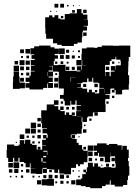

<svg xmlns="http://www.w3.org/2000/svg" viewBox="-20 -961 733 1011"><path d="M49 -108H23V-130H15V-172H17V-200H55V-193H78V-172V-199H103H84V-223H108V-204H112V-225H140V-204H149V-198H173V-174H179V-188H193V-174H179V-173H202V-195H222V-197H202V-225H222V-232H207V-250H225V-235H231V-253H228V-282V-259H204V-283H227V-286H201V-312H197V-350V-380H226V-381V-411H264V-433H288V-409H266V-402H287V-383H297V-400H315V-382H298V-376H321V-356H328V-369H344V-356H358V-369H374V-353H361V-350H381V-376H406V-378H383V-404H406V-408H383V-432H357H377V-410H355V-430H351V-406H321V-430H315V-441H296V-461H315V-472H316V-495H290V-523H288V-559H290V-582H287V-584H259V-558H236V-553H258V-529H236V-524H259V-498H233V-521H229V-498H207V-490H177H135V-499H114V-523H135V-530H115V-552H135V-562H142V-585H163V-588H143V-614H162V-617H142V-645H162V-651H146V-671H160V-675H140V-707H160V-717H186V-721H246V-712H267V-705H290V-677H268V-670H285V-652H268V-639H263V-618H287V-620H325V-588H353H383V-585H403V-590H385V-612H407V-594H410V-617H434V-618H413V-644H410V-617H382V-645H409V-678H411V-706H436V-711H476V-709H493V-714H516V-721H576V-719H577V-720H606V-721H666V-661H658V-639H656V-611H655V-582H654V-565H660V-517H658V-489H630V-487H623V-464H589V-487H583V-474H569V-488H582V-495H564V-493H561V-466H535V-462H557V-440H535V-432H534V-411H536V-371H496H478V-370H495V-352H477V-369H469V-348H444V-343H410V-318H413V-284H410V-257H384V-253H356V-251H353V-235H357V-250H375V-232H360V-229H384V-209H394V-197H412V-174H419V-188H433V-174H419V-167H442V-135H421H440V-107H421V-96H380V-77H354V-43H318V-47H292V-68H286V-51H266V-68H253V-54H239V-68H253V-71H227V-50H205V-72H202V-45H170V-72V-47H142V-75H167V-76H141V-101H137V-80H115V-102H136H107V-108H83V-130H77V-110H55V-130H49ZM321 -676H291V-706H321ZM138 -679H114V-703H138ZM106 -681H86V-701H106ZM344 -683H328V-699H344ZM401 -686H391V-696H401ZM369 -688H363V-694H369ZM316 -651H296V-671H316ZM346 -651H326V-671H346ZM374 -653H358V-669H374ZM133 -654H119V-668H133ZM101 -656H91V-666H101ZM401 -656H391V-666H401ZM533 -584V-560H557H563V-584H583V-589H564V-613H588V-594H590V-617H616V-639H614V-647H592V-662H588V-649H567V-640H558V-619H534V-613H533ZM109 -618H83V-644H109ZM137 -620H115V-642H137ZM75 -622H57V-640H75ZM313 -624H299V-638H313ZM282 -625H270V-637H282ZM582 -625H570V-637H582ZM341 -626H331V-636H341ZM609 -628H603V-634H609ZM80 -587H52V-615H80ZM257 -590H236V-584H259V-614H239V-612H257ZM106 -591H86V-611H106ZM555 -592H537V-610H555ZM345 -592H327V-610H345ZM135 -592H117V-610H135ZM374 -593H358V-609H374ZM84 -493H48V-529H49V-558H52V-585H80V-558H83V-529H84V-526H111V-496H84ZM557 -560H535V-582H557ZM233 -561V-581H231V-561ZM134 -563H118V-579H134ZM102 -565H90V-577H102ZM281 -566H271V-576H281ZM353 -554H352V-531H354V-553H378V-531V-554H353ZM406 -501H387V-499H414V-494H439V-475H448V-489H464V-475H480V-469H497V-470H502V-495H528V-498H503V-523H498V-526H471V-551H449H466V-531H446V-548H439V-528H414V-523H386V-502V-521H406ZM286 -531H266V-551H286ZM106 -531H86V-551H106ZM287 -500H265V-522H287ZM495 -502H477V-520H495ZM434 -503H418V-519H434ZM531 -470V-493H530V-470ZM492 -475H480V-487H492ZM582 -445H570V-457H582ZM552 -415H540V-427H552ZM312 -415H300V-427H312ZM343 -384H329V-398H343ZM373 -384H359V-398H373ZM385 -345H408V-346H385ZM438 -319H414V-343H438ZM195 -322H177V-340H195ZM462 -325H450V-337H462ZM170 -287H142V-315H170ZM195 -292H177V-310H195ZM430 -297H422V-305H430ZM169 -258H143V-284H169ZM139 -258H113V-284H139ZM435 -262H417V-280H435ZM194 -263H178V-279H194ZM108 -229H84V-253H108ZM195 -232H177V-250H195ZM162 -235H150V-247H162ZM132 -235H120V-247H132ZM399 -238H393V-244H399ZM162 -205H150V-217H162ZM191 -206H181V-216H191ZM69 -208H63V-214H69ZM496 -141H476V-161H491V-167H472V-195H491V-206H541V-198H554V-203H598V-196H621V-173H624V-193H648V-173H658V-129H654V-113H658V-86H661V-36H654V-13H650V13H628V21H584V12H563V-11H558V11H536V19H517V30H455V24H431V19H406V14H381V-16H406V-21H413V-44H431V-54H419V-68H433V-56H437V-80H443V-104H469V-84H476V-101H496V-84H509V-78H526V-81H566V-78H587V-80H589V-101H586V-138H563V-159H562V-135H560V-107H532V-135H530V-136H501V-156H496ZM470 -167H442V-195H470ZM230 -168V-187V-168ZM227 -162V-144H229V-167H208V-162ZM468 -139H444V-163H468ZM208 -133H223V-140H208ZM465 -112H447V-130H465ZM525 -112H507V-130H525ZM585 -112H567V-130H585ZM198 -110H204V-129H198ZM491 -116H481V-126H491ZM205 -105H223V-109H205ZM81 -76H51V-106H81ZM48 -79H24V-103H48ZM554 -83H538V-99H554ZM582 -85H570V-97H582ZM102 -85H90V-97H102ZM401 -86H391V-96H401ZM519 -88H513V-94H519ZM205 -72H226V-77H205ZM77 -50H55V-72H77ZM135 -52H117V-70H135ZM45 -52H27V-70H45ZM101 -56H91V-66H101ZM370 -57H362V-65H370ZM399 -58H393V-64H399ZM317 -20H295V-42H317ZM256 -21H236V-41H256ZM224 -23H208V-39H224ZM284 -23H268V-39H284ZM343 -24H329V-38H343ZM102 -25H90V-37H102ZM161 -26H151V-36H161ZM40 -27H32V-35H40ZM70 -27H62V-35H70ZM400 -27H392V-35H400ZM190 -27H182V-35H190ZM264 17H228V15H200V-17H228V-19H264ZM377 10H355V-12H377ZM197 10H175V-12H197ZM314 7H298V-9H314ZM342 5H330V-7H342ZM281 4H271V-6H281ZM317 -921H297V-941H317ZM287 -921H267V-941H287ZM341 -927H333V-935H341ZM370 -928H364V-934H370ZM399 -929H395V-933H399ZM369 -719H305V-725H281V-733H259V-757H223V-783H219V-812H218V-870H238V-880H256V-870H267V-881H287V-863H299V-859H321V-887H347V-891H385V-913H409V-891H417V-884H440V-858H421V-857H443V-825H421V-822H438V-800H416V-792H414V-764H411V-737H388V-730H369ZM436 -892H418V-910H436ZM374 -894H360V-908H374ZM250 -898H244V-904H250ZM279 -899H275V-903H279ZM313 -865H301V-877H313ZM436 -772H418V-790H436Z"/></svg>

Font: Rubik Storm
Style: Regular
Weight: 400
Designer: Hubert and Fischer, NaN
Foundry: Hubert and Fischer, NaN
Version: Version 2.201